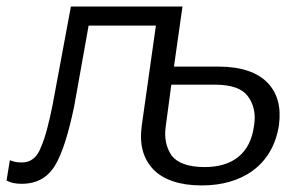

<svg xmlns="http://www.w3.org/2000/svg" viewBox="-66 -550 926 585"><path d="M366 -168C358 -110 370 -67 401 -34C432 -2 482 15 549 15C670 15 765 -45 784 -169C791 -223 780 -266 749 -298C718 -330 668 -347 601 -347H464L490 -530H150L94 -229C83 -176 73 -134 59 -102C47 -70 28 -55 0 -55C-17 -55 -26 -58 -36 -62L-46 0C-33 7 -20 10 0 10C47 10 81 -10 103 -48C125 -86 143 -145 160 -226L204 -472H409ZM439 -165 456 -292H589C639 -292 672 -280 689 -257C707 -233 714 -203 708 -167C697 -82 642 -41 558 -41C508 -41 475 -53 457 -76C440 -101 434 -130 439 -165Z"/></svg>

Font: Cheyenne Sans Light
Style: Italic
Weight: 300
Italic angle: -8.13011°
Designer: The Public Sans project authors (U.S. Web Design System), Libre Franklin designed by Pablo Impallari and Rodrigo Fuenzal
Foundry: The Cheyenne Sans Project Authors
Version: Version 2.007